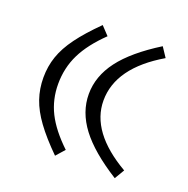

<svg xmlns="http://www.w3.org/2000/svg" viewBox="-99 -610 694 707"><g transform="rotate(20 248.0 -256.5)"><path d="M422.4 -515.1 447.3 -477.5Q285.6 -382.3 285.6 -252.9Q285.6 -129.4 445.3 -36.6L422.4 2Q320.8 -62 273.7 -124.5Q226.6 -187 226.6 -256.8Q226.6 -326.7 273.7 -389.2Q320.8 -451.7 422.4 -515.1ZM188 -512.7 218.8 -480Q161.1 -424.3 134.5 -370.4Q107.9 -316.4 107.9 -252.9Q107.9 -192.4 133.8 -140.6Q159.7 -88.9 217.3 -34.2L187.5 -0.5Q136.2 -51.3 106 -92.8Q75.7 -134.3 62.3 -173.6Q48.8 -212.9 48.8 -256.8Q48.8 -300.8 62.3 -339.8Q75.7 -378.9 106.2 -420.4Q136.7 -461.9 188 -512.7Z"/></g></svg>

Font: Pinar-DS3-FD Light
Style: Regular
Weight: 300
Designer: Amin Abedi
Version: Version 3.000